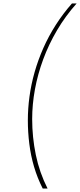

<svg xmlns="http://www.w3.org/2000/svg" viewBox="-20 -880 463 1110"><path d="M227 210Q196 149 177 84.5Q158 20 149.5 -48Q141 -116 141 -184Q141 -252 150.5 -322Q160 -392 180 -462.5Q200 -533 230.5 -602Q261 -671 302.5 -736Q344 -801 396 -860H423Q358 -787 310 -705.5Q262 -624 230 -537.5Q198 -451 182 -363.5Q166 -276 166 -192Q166 -87 187 15Q208 117 255 210Z"/></svg>

Font: Exo Thin Thin
Style: Italic
Weight: 250
Italic angle: -9°
Version: Version 2.000